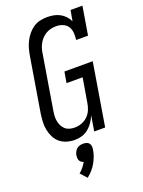

<svg xmlns="http://www.w3.org/2000/svg" viewBox="-180 -824 860 1154"><g transform="rotate(-20 250.0 -247.5)"><path d="M179 8Q153 8 128 0.5Q103 -7 84 -23Q65 -39 54 -61.5Q43 -84 38 -109Q33 -134 34.5 -161Q36 -188 40 -214L97 -559Q101 -582 107 -604Q113 -626 123.5 -647Q134 -668 149.5 -687Q165 -706 185 -719.5Q205 -733 228 -738Q251 -743 273 -743Q295 -743 316 -739Q337 -735 355 -725Q373 -715 387 -700Q401 -685 409 -667L421 -735H497L467 -554H391Q394 -576 392.5 -598.5Q391 -621 380 -638.5Q369 -656 348.5 -664.5Q328 -673 306 -673Q290 -673 273.5 -669.5Q257 -666 242.5 -658Q228 -650 215.5 -637.5Q203 -625 194.5 -610Q186 -595 181 -579.5Q176 -564 174 -548L117 -203Q114 -186 113 -169Q112 -152 115 -136Q118 -120 125 -106Q132 -92 143.5 -81.5Q155 -71 171 -66.5Q187 -62 204 -62Q226 -62 248 -70Q270 -78 287 -94.5Q304 -111 313 -132.5Q322 -154 325 -176L351 -330H248L260 -400H441L375 0H305L321 -98Q312 -76 298.5 -56Q285 -36 266 -20.5Q247 -5 224.5 1.5Q202 8 179 8ZM173 248 136 207Q151 195 162.5 180.5Q174 166 183 150Q175 148 168.5 143Q162 138 158.5 131Q155 124 154.5 115.5Q154 107 155 99Q157 88 162 77.5Q167 67 175.5 59.5Q184 52 195 49Q206 46 217 46Q228 46 238 49Q248 52 254 59.5Q260 67 261.5 77.5Q263 88 261 99Q258 120 250.5 140.5Q243 161 232 180.5Q221 200 206 217Q191 234 173 248Z"/></g></svg>

Font: Iosevka Curly Slab Oblique
Style: Regular
Weight: 400
Italic angle: -9°
Monospace: yes
Designer: Belleve Invis
Foundry: Belleve Invis
Version: Version 11.1.0; ttfautohint (v1.8.3)